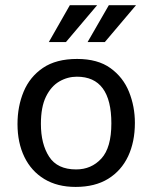

<svg xmlns="http://www.w3.org/2000/svg" viewBox="-20 -717 591 745"><path d="M273.4 8.3Q202.6 8.3 152.1 -22.2Q101.6 -52.7 74.7 -107.9Q47.9 -163.1 47.9 -235.8Q47.9 -304.2 71.8 -361.6Q95.7 -418.9 146.7 -453.6Q197.8 -488.3 279.3 -488.3Q359.4 -488.3 408.7 -452.6Q458 -417 480.7 -360.4Q503.4 -303.7 503.4 -240.2Q503.4 -166.5 477.1 -110.6Q450.7 -54.7 399.7 -23.2Q348.6 8.3 273.4 8.3ZM275.4 -59.6Q334.5 -59.6 373.3 -101.8Q412.1 -144 412.1 -238.3Q412.1 -419.4 278.3 -419.4Q242.2 -419.4 210.2 -400.9Q178.2 -382.3 158.4 -342Q138.7 -301.8 138.7 -236.3Q138.7 -158.2 170.7 -108.9Q202.6 -59.6 275.4 -59.6ZM319.8 -553.7 402.3 -696.8H507.8L386.7 -553.7ZM169.4 -553.7 251 -696.8H356.9L235.8 -553.7Z"/></svg>

Font: Shanti
Style: Regular
Weight: 400
Designer: Vernon Adams
Foundry: Vernon Adams
Version: Version 1.100; ttfautohint (v1.8.4)